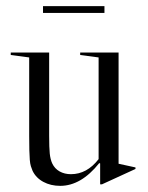

<svg xmlns="http://www.w3.org/2000/svg" viewBox="-20 -595 483 625"><path d="M241 -416V-424H366V-62L421 -50V-45L312 5H306V-63L303 -64Q244 10 176 10Q145 10 121 -3Q97 -16 86 -39Q83 -46 80.5 -54Q78 -62 77 -74.5Q76 -87 75.5 -106Q75 -125 75 -153V-408L15 -416V-424H140V-153Q140 -114 142 -95Q144 -76 150 -63Q158 -46 174 -37Q190 -28 211 -28Q263 -28 301 -77V-408ZM120 -575H320V-553H120Z"/></svg>

Font: Libre Caslon Display
Style: Regular
Weight: 400
Designer: Pablo Impallari, Rodrigo Fuenzalida
Foundry: Pablo Impallari, Rodrigo Fuenzalida
Version: Version 1.002; ttfautohint (v1.5)